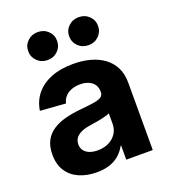

<svg xmlns="http://www.w3.org/2000/svg" viewBox="-138 -846 841 955"><g transform="rotate(-20 282.5 -369.0)"><path d="M211.4 9.3Q159.7 9.3 119.1 -8.3Q78.6 -25.9 55.4 -61Q32.2 -96.2 32.2 -148.4Q32.2 -193.4 48.6 -223.1Q64.9 -252.9 93.5 -271Q122.1 -289.1 158.7 -298.6Q195.3 -308.1 235.4 -312Q282.7 -316.4 311 -320.8Q339.4 -325.2 352.3 -333.7Q365.2 -342.3 365.2 -359.4V-362.3Q365.2 -383.3 355.2 -398.4Q345.2 -413.6 326.2 -422.1Q307.1 -430.7 280.3 -430.7Q252.9 -430.7 232.4 -422.1Q211.9 -413.6 199.5 -398.9Q187 -384.3 183.1 -365.2L48.3 -375Q56.2 -425.8 86.4 -462.4Q116.7 -499 166.5 -518.6Q216.3 -538.1 282.7 -538.1Q331.5 -538.1 373 -526.9Q414.6 -515.6 445.1 -492.9Q475.6 -470.2 492.4 -436.5Q509.3 -402.8 509.3 -357.4V0H369.1V-74.2H366.2Q352.5 -48.8 331.5 -30Q310.5 -11.2 281 -1Q251.5 9.3 211.4 9.3ZM252 -91.8Q286.6 -91.8 312.3 -105Q337.9 -118.2 352.1 -140.6Q366.2 -163.1 366.2 -191.4V-246.6Q359.9 -242.7 348.1 -239.3Q336.4 -235.8 321.8 -232.7Q307.1 -229.5 291.3 -227.1Q275.4 -224.6 260.3 -222.2Q234.9 -218.8 214.6 -210.4Q194.3 -202.1 182.6 -188Q170.9 -173.8 170.9 -152.8Q170.9 -133.3 181.2 -119.6Q191.4 -106 209.7 -98.9Q228 -91.8 252 -91.8ZM388.7 -599.1Q356 -599.1 334 -620.6Q312 -642.1 312 -673.3Q312 -704.6 334 -725.8Q356 -747.1 388.7 -747.1Q420.9 -747.1 442.9 -725.8Q464.8 -704.6 464.8 -673.3Q464.8 -642.1 442.9 -620.6Q420.9 -599.1 388.7 -599.1ZM171.4 -599.1Q139.2 -599.1 117.2 -620.6Q95.2 -642.1 95.2 -673.3Q95.2 -704.6 117.2 -725.8Q139.2 -747.1 171.4 -747.1Q204.1 -747.1 226.1 -725.8Q248 -704.6 248 -673.3Q248 -642.1 226.1 -620.6Q204.1 -599.1 171.4 -599.1Z"/></g></svg>

Font: Inter 24pt
Style: Bold
Weight: 700
Designer: Rasmus Andersson
Foundry: rsms
Version: Version 4.001;git-66647c0bb